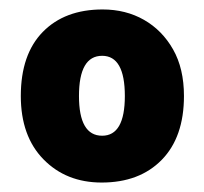

<svg xmlns="http://www.w3.org/2000/svg" viewBox="-20 -742 432 406"><path d="M369 -539Q369 -452 322 -404Q275 -356 195 -356Q120 -356 72 -405Q24 -454 24 -539Q24 -627 70.5 -674.5Q117 -722 197 -722Q246 -722 284.5 -700Q323 -678 346 -637.5Q369 -597 369 -539ZM147 -539Q147 -455 196 -455Q244 -455 244 -539Q244 -624 196 -624Q147 -624 147 -539Z"/></svg>

Font: Noto Sans Syriac Eastern Black
Style: Regular
Weight: 900
Designer: Patrick Giasson and the Monotype Design Team
Foundry: Monotype Imaging Inc.
Version: Version 3.001; ttfautohint (v1.8.4.7-5d5b)